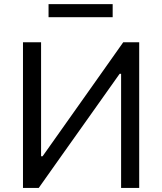

<svg xmlns="http://www.w3.org/2000/svg" viewBox="-20 -920 794 940"><path d="M92.5 0Q92.5 -59.5 92.5 -114.6Q92.5 -169.7 92.5 -235.5V-474.7Q92.5 -541.9 92.5 -597.6Q92.5 -653.3 92.5 -713H181.1Q181.1 -653.2 181.1 -597.3Q181.1 -541.5 181.1 -474.3V-155.1H188.6L343.5 -373.9Q400.8 -454.9 460.4 -539.1Q520.1 -623.3 583.3 -713H661.5Q661.5 -653.3 661.5 -597.6Q661.5 -541.9 661.5 -474.7V-235.5Q661.5 -169.7 661.5 -114.6Q661.5 -59.5 661.5 0H572.9Q572.9 -59.6 572.9 -114.8Q572.9 -170 572.9 -235.9V-558.7H565.7L410.6 -339.9Q339.9 -240.5 281.4 -157.9Q222.9 -75.3 169.7 0ZM217.7 -835.7V-899.9Q253.1 -899.9 292.5 -899.9Q332 -899.9 374.6 -899.9Q417.6 -899.9 456.9 -899.9Q496.1 -899.9 531.6 -899.9V-835.7Q496.1 -835.7 456.9 -835.7Q417.6 -835.7 374.6 -835.7Q332 -835.7 292.5 -835.7Q253.1 -835.7 217.7 -835.7Z"/></svg>

Font: Commissioner Thin
Style: Regular
Weight: 100
Designer: Kostas Bartsokas
Foundry: Kostas Bartsokas
Version: Version 1.001;gftools[0.9.23]